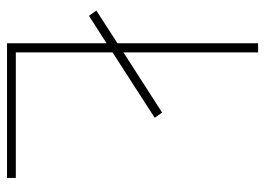

<svg xmlns="http://www.w3.org/2000/svg" viewBox="-124 -630 754 546"><g transform="rotate(90 253.0 -357.0)"><path d="M103 0V-283L25 -233L10 -254L103 -314V-714H129V-331L300 -441L315 -420L129 -300V-25H486V0Z"/></g></svg>

Font: Noto Sans Sinhala UI Thin
Style: Regular
Weight: 100
Designer: Jelle Bosma - Monotype Design Team
Foundry: Monotype Imaging Inc.
Version: Version 2.006; ttfautohint (v1.8.4.7-5d5b)